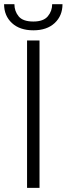

<svg xmlns="http://www.w3.org/2000/svg" viewBox="-27 -906 322 926"><path d="M163.6 -710.9V0H103.5V-710.9ZM224.6 -885.7H274.4Q274.4 -830.1 236.8 -794.9Q199.2 -759.8 133.8 -759.8Q68.4 -759.8 30.5 -794.9Q-7.3 -830.1 -7.3 -885.7H42.5Q42.5 -852.1 63 -827.1Q83.5 -802.2 133.8 -802.2Q182.6 -802.2 203.6 -827.4Q224.6 -852.5 224.6 -885.7Z"/></svg>

Font: Vazirmatn RD UI ExtraLight
Style: Regular
Weight: 200
Designer: Saber Rastikerdar
Foundry: Saber Rastikerdar
Version: Version 33.003